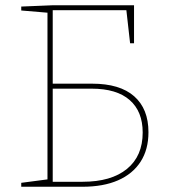

<svg xmlns="http://www.w3.org/2000/svg" viewBox="-20 -712 661 732"><path d="M61 0V-15L168 -29L161 -21V-670L168 -663L61 -672V-687L182 -692H491V-547H476L461 -680L469 -673H174L181 -680V-386L174 -393H331Q437 -393 491.5 -345Q546 -297 546 -208Q546 -142 516 -95.5Q486 -49 430 -24.5Q374 0 294 0ZM181 -12 174 -19H295Q404 -19 464 -68Q524 -117 524 -207Q524 -287 474.5 -330.5Q425 -374 329 -374H174L181 -381Z"/></svg>

Font: Bitter Thin
Style: Regular
Weight: 100
Designer: Sol Matas, and Bitter project Authors
Foundry: Sol Matas
Version: Version 2.002